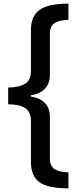

<svg xmlns="http://www.w3.org/2000/svg" viewBox="-20 -819 440 1055"><path d="M356 216Q242 216 196 181.5Q150 147 150 72V-156Q150 -205 118 -225.5Q86 -246 25 -246V-338Q86 -339 118 -359Q150 -379 150 -428V-655Q150 -730 197 -764.5Q244 -799 356 -799V-710Q309 -709 281.5 -693Q254 -677 254 -632V-408Q254 -313 149 -295V-289Q254 -271 254 -176V50Q254 95 281 111Q308 127 356 128Z"/></svg>

Font: Noto Sans Sinhala UI SemiCondensed SemiBold
Style: Regular
Weight: 600
Width: 4
Designer: Jelle Bosma - Monotype Design Team
Foundry: Monotype Imaging Inc.
Version: Version 2.006; ttfautohint (v1.8.4.7-5d5b)